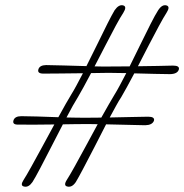

<svg xmlns="http://www.w3.org/2000/svg" viewBox="-20 -720 712 742"><path d="M303.5 -240.5Q289 -240.5 268 -240.2Q247 -240 223 -239.5Q200.5 -196.5 177.5 -151.2Q154.5 -106 135.2 -69.5Q116 -33 105.5 -16.5Q90.5 5 73.5 1Q56.5 -2 71 -24.5Q82 -41.5 101.2 -76.2Q120.5 -111 144 -154.2Q167.5 -197.5 190 -239Q149 -238.5 110.8 -238.2Q72.5 -238 51.5 -238.5Q27 -237.5 32 -254.5Q37 -271 62.5 -271Q84 -271 123.8 -269.8Q163.5 -268.5 205.5 -267Q220.5 -295 233.8 -318Q247 -341 255.5 -355Q264 -368.5 275.5 -389.8Q287 -411 300.5 -437Q256.5 -436.5 213.5 -436Q170.5 -435.5 148 -435.5Q123 -435.5 128.5 -452.5Q133.5 -468 158 -468.5Q181.5 -468.5 225.5 -467Q269.5 -465.5 314 -464.5Q335 -505.5 356 -549Q377 -592.5 394.8 -627.8Q412.5 -663 423 -680.5Q439.5 -704 456.5 -699Q471.5 -694.5 456.5 -670.5Q445.5 -654 427.2 -620.2Q409 -586.5 387.8 -545.2Q366.5 -504 345.5 -463.5Q364 -463 380 -462.8Q396 -462.5 408 -463Q421.5 -463 440.5 -463.2Q459.5 -463.5 481 -463.5Q501.5 -505 522.8 -548.5Q544 -592 562 -627.5Q580 -663 591 -680Q606.5 -704 623.5 -699Q639 -694.5 623.5 -670.5Q612.5 -653.5 594.5 -620.2Q576.5 -587 555.2 -545.8Q534 -504.5 513 -464Q553 -464.5 590.5 -465.2Q628 -466 648.5 -466.5Q675.5 -466.5 671 -451Q665.5 -434 637 -433.5Q616 -433.5 577.5 -434.5Q539 -435.5 499 -436.5Q483.5 -407.5 470.5 -383.5Q457.5 -359.5 448.5 -344.5Q440 -332 428.8 -311.5Q417.5 -291 404 -266Q446.5 -267 488.5 -267.8Q530.5 -268.5 552.5 -269Q579 -269 575 -253.5Q568.5 -236.5 541 -236Q518 -236.5 475.5 -237.5Q433 -238.5 390 -239.5Q368 -196.5 344.8 -151.2Q321.5 -106 302.2 -69.5Q283 -33 273 -16.5Q258.5 5 241 1Q224 -2 238 -24.5Q249 -41.5 268.5 -76.5Q288 -111.5 311.5 -155Q335 -198.5 357.5 -240Q341.5 -240.5 327.8 -240.5Q314 -240.5 303.5 -240.5ZM281 -344.5Q273 -332 261.5 -311.5Q250 -291 237 -266Q259 -265.5 278.5 -265.2Q298 -265 312 -265Q323.5 -265 338.8 -265.2Q354 -265.5 371.5 -265.5Q387.5 -294 400.8 -317.2Q414 -340.5 423 -355Q431.5 -368.5 443 -390Q454.5 -411.5 468 -437.5Q448 -437.5 430.5 -438Q413 -438.5 400 -438.5Q373.5 -438 332 -437.5Q316.5 -408 303.2 -383.8Q290 -359.5 281 -344.5Z"/></svg>

Font: Fraunces 9pt S000 Light
Style: Italic
Weight: 300
Italic angle: -16°
Version: Version 1.000; ttfautohint (v1.8.3)